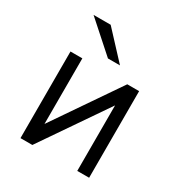

<svg xmlns="http://www.w3.org/2000/svg" viewBox="-171 -856 926 981"><g transform="rotate(30 292.0 -366.0)"><path d="M89.5 0V-511H159.5V-124L424.5 -511H494.5V0H424.5V-386.5L159.5 0ZM273 -576 98 -732H199L344 -576Z"/></g></svg>

Font: Overpass Light
Style: Regular
Weight: 300
Designer: Delve Withrington, Dave Bailey, Thomas Jockin
Foundry: Delve Fonts LLC
Version: Version 4.000; ttfautohint (v1.8.3)